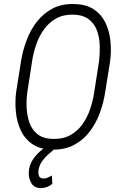

<svg xmlns="http://www.w3.org/2000/svg" viewBox="-20 -741 612 964"><path d="M532.7 -432.1 508.3 -279.3Q500 -224.1 480.5 -171.9Q460.9 -119.6 428.5 -77.9Q396 -36.1 349.4 -12.2Q302.7 11.7 239.7 10.3Q180.2 8.3 142.3 -17.6Q104.5 -43.5 84.7 -85.7Q64.9 -127.9 59.8 -178.2Q54.7 -228.5 61 -278.3L85.4 -432.6Q93.8 -486.3 113.5 -538.8Q133.3 -591.3 165.8 -632.8Q198.2 -674.3 244.6 -698.5Q291 -722.7 353.5 -720.7Q414.1 -719.2 452.1 -693.4Q490.2 -667.5 510 -625.7Q529.8 -584 534.7 -533.4Q539.6 -482.9 532.7 -432.1ZM453.1 -278.3 477.5 -434.6Q481.9 -472.2 480.7 -512.7Q479.5 -553.2 467 -587.4Q454.6 -621.6 426.5 -643.6Q398.4 -665.5 350.6 -667.5Q299.8 -668.9 263.2 -648.9Q226.6 -628.9 201.7 -594.7Q176.8 -560.5 162.1 -518.3Q147.5 -476.1 141.1 -433.1L117.2 -278.3Q111.8 -239.7 113.8 -199.7Q115.7 -159.7 127.9 -124.8Q140.1 -89.8 168.2 -67.4Q196.3 -44.9 243.7 -43.5Q295.4 -42 331.8 -61.8Q368.2 -81.5 393.1 -116Q418 -150.4 432.4 -192.6Q446.8 -234.9 453.1 -278.3ZM232.4 -19 259.3 2Q241.7 17.1 222.4 34.2Q203.1 51.3 189.2 72Q175.3 92.8 172.9 118.2Q171.4 132.3 176.5 143.6Q181.6 154.8 197.8 155.3Q209.5 155.8 220.5 150.6Q231.4 145.5 240.7 140.1L242.7 182.1Q230.5 192.4 216.3 197.8Q202.1 203.1 186 203.6Q151.9 203.1 137.5 178.7Q123 154.3 124.5 124Q126 91.3 142.1 64.9Q158.2 38.6 182.6 17.6Q207 -3.4 232.4 -19Z"/></svg>

Font: Roboto Condensed Light
Style: Italic
Weight: 300
Italic angle: -12°
Designer: Christian Robertson
Foundry: Google
Version: Version 3.0; 2020